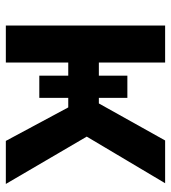

<svg xmlns="http://www.w3.org/2000/svg" viewBox="16 -602 586 658"><g transform="rotate(90 309.0 -273.0)"><path d="M67.4 0V-545.9H194.3V-318.8H239.3V-416.5H315.4V-318.8H334.5L461.4 -545.9H607.9L448.2 -277.3L610.4 0H462.9L348.1 -213.9H315.4V-114.7H239.3V-213.9H194.3V0Z"/></g></svg>

Font: Inter SemiBold
Style: Regular
Weight: 600
Designer: Rasmus Andersson
Foundry: rsms
Version: Version 4.001;git-9221beed3